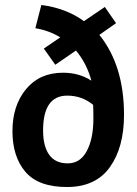

<svg xmlns="http://www.w3.org/2000/svg" viewBox="-20 -737 552 771"><path d="M202 -477 156 -542 222 -587Q178 -614 122 -624L146 -717Q246 -704 317 -652L401 -709L446 -644L379 -597Q478 -474 478 -276Q478 -145 421 -65.5Q364 14 249 14Q134 14 82 -47Q30 -108 30 -210.5Q30 -313 84.5 -379Q139 -445 233 -445Q298 -445 347 -413Q328 -483 285 -534ZM153 -213Q153 -150 177.5 -115.5Q202 -81 252 -81Q302 -81 328.5 -130.5Q355 -180 355 -261Q355 -302 354 -316Q309 -353 250 -353Q153 -353 153 -213Z"/></svg>

Font: Bree Serif
Style: Regular
Weight: 400
Designer: Veronika Burian, Jos Scaglione
Foundry: TypeTogether
Version: Version 1.001